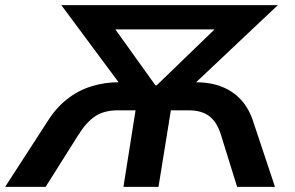

<svg xmlns="http://www.w3.org/2000/svg" viewBox="-46 -725 1146 745"><path d="M-26 0 139 -255Q171 -306 214 -340Q257 -374 308.5 -390Q360 -406 417 -406H463L440 -371L192 -705H1032L678 -371L664 -406H712Q770 -406 814.5 -388.5Q859 -371 889.5 -337.5Q920 -304 936 -255L1021 0H874L811 -203Q796 -251 766.5 -274Q737 -297 684 -297H617L569 0H433L480 -297H412Q358 -297 323.5 -274Q289 -251 259 -203L131 0ZM557 -394H562L825 -648L831 -611H358L375 -648Z"/></svg>

Font: Nunito Sans 7pt
Style: Bold Italic
Weight: 700
Italic angle: -9°
Version: Version 3.101;gftools[0.9.27]